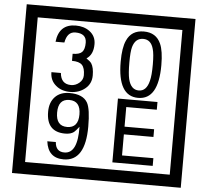

<svg xmlns="http://www.w3.org/2000/svg" viewBox="-65 -1030 1285 1190"><g transform="rotate(5 577.5 -435.0)"><path d="M1103 90H53V-960H1103ZM1028 15V-885H128V15ZM499 -556Q499 -504 460.5 -473Q422 -442 369 -442Q314 -442 280 -471Q242 -502 242 -554H301Q307 -485 370 -485Q398 -485 421 -504.5Q444 -524 444 -552Q444 -597 426 -616Q408 -635 363 -635V-679Q405 -679 421.5 -696Q438 -713 438 -754Q438 -812 369 -812Q318 -812 306 -744H251Q264 -855 368 -855Q419 -855 454 -829Q493 -800 493 -750Q493 -685 451 -658Q475 -642 483 -630Q499 -605 499 -556ZM917 -656Q917 -442 791 -442Q664 -442 664 -656Q664 -744 685 -789Q714 -855 791 -855Q868 -855 897 -789Q917 -745 917 -656ZM864 -656Q864 -723 855 -752Q840 -809 791 -809Q742 -809 726 -752Q718 -723 718 -656Q718 -587 726 -553Q742 -488 791 -488Q839 -488 855 -554Q864 -587 864 -656ZM499 -238Q499 -22 364 -22Q267 -22 254 -125H307Q311 -65 365 -65Q448 -65 445 -232Q424 -205 414 -197Q394 -182 360 -182Q243 -182 243 -308Q243 -366 275.5 -400.5Q308 -435 366 -435Q450 -435 478 -385Q499 -346 499 -238ZM438 -308Q438 -392 368 -392Q299 -392 299 -308Q299 -224 368 -224Q438 -224 438 -308ZM918 -30H667V-427H913V-379H723V-257H907V-209H723V-78H918Z"/></g></svg>

Font: Unicode BMP Fallback SIL
Style: Regular
Weight: 400
Foundry: NRSI, SIL International
Version: Version 5.1 Based on Unicode 5.1